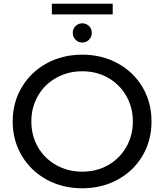

<svg xmlns="http://www.w3.org/2000/svg" viewBox="-20 -1001 880 1029"><path d="M48 -350Q48 -451 96.5 -533Q145 -615 230 -661.5Q315 -708 421 -708Q526 -708 611 -661.5Q696 -615 744 -533.5Q792 -452 792 -350Q792 -248 744 -166.5Q696 -85 611 -38.5Q526 8 421 8Q315 8 230 -38.5Q145 -85 96.5 -167Q48 -249 48 -350ZM692 -350Q692 -426 656.5 -487.5Q621 -549 559.5 -584Q498 -619 421 -619Q344 -619 281.5 -584Q219 -549 183.5 -487.5Q148 -426 148 -350Q148 -274 183.5 -212.5Q219 -151 281.5 -116Q344 -81 421 -81Q498 -81 559.5 -116Q621 -151 656.5 -212.5Q692 -274 692 -350ZM370 -825Q370 -847 385 -861.5Q400 -876 421 -876Q442 -876 457 -861.5Q472 -847 472 -825Q472 -803 457 -788Q442 -773 421 -773Q400 -773 385 -788Q370 -803 370 -825ZM258 -981H584V-924H258Z"/></svg>

Font: Idrija
Style: Regular
Weight: 500
Designer: Julieta Ulanovsky
Foundry: Julieta Ulanovsky
Version: Version 7.200